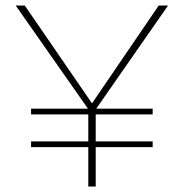

<svg xmlns="http://www.w3.org/2000/svg" viewBox="-20 -678 668 698"><path d="M306 -274 37 -658H70L325 -287ZM301 0V-293H328V0ZM93 -143V-164H535V-143ZM93 -262V-283H535V-262ZM323 -273 304 -287 557 -658H591Z"/></svg>

Font: Ysabeau Office Thin
Style: Regular
Weight: 250
Designer: Christian Thalmann (Catharsis Fonts)
Version: Version 2.001;gftools[0.9.30]; featfreeze: tnum,lnum,ss02